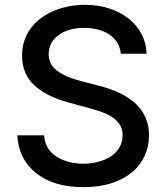

<svg xmlns="http://www.w3.org/2000/svg" viewBox="-20 -757 683 789"><path d="M161.2 -201Q165.8 -142 212.7 -112.9Q259.2 -84.2 322.4 -84.2Q340.6 -84.2 359.6 -87Q378.6 -89.8 396.5 -95.7Q414.4 -101.6 430.2 -111Q446 -120.4 457.9 -133.5Q469.8 -146.7 476.7 -163.7Q483.7 -180.8 483.7 -202.1Q483.7 -226.2 473 -243.6Q462.4 -261 443.9 -273.8Q425.4 -286.6 400.2 -295.8Q375 -305 345.9 -312.9L259.9 -336.3Q171.9 -360.1 121.4 -406.2Q70.7 -452.8 70.7 -528.4Q70.7 -563.2 81 -592.2Q91.3 -621.1 109.2 -644.4Q127.1 -667.6 151.8 -685Q176.5 -702.4 205.1 -714Q233.7 -725.5 265.3 -731.4Q296.9 -737.2 328.5 -737.2Q383.5 -737.2 429.5 -722.1Q475.5 -707 509.2 -680Q543 -653.1 562.1 -616.3Q581.3 -579.5 582.4 -536.2H476.6Q473.4 -565.3 459.2 -585.6Q445 -605.8 424.2 -618.4Q403.4 -631 377.8 -636.7Q352.3 -642.4 326 -642.4Q259.6 -642.4 219.5 -611.9Q180 -581.7 180 -534.8Q180 -500.4 201.3 -478.3Q212 -467.3 225.3 -458.8Q238.6 -450.3 253.2 -443.9Q267.8 -437.5 282.8 -432.7Q297.9 -427.9 312.1 -424L383.2 -405.5Q406.2 -399.9 430.8 -391.5Q455.3 -383.2 478.5 -371.4Q501.8 -359.7 522.4 -343.9Q543 -328.1 558.6 -307.2Q574.2 -286.2 583.3 -259.9Q592.3 -233.7 592.3 -201Q592.3 -154.8 574.2 -115.8Q556.1 -76.7 521.7 -48.3Q487.2 -19.9 437.1 -3.9Q387.1 12.1 323.2 12.1Q201 12.1 128.9 -45.1Q56.5 -102.3 51.1 -201Z"/></svg>

Font: Inter P Medium
Style: Regular
Weight: 500
Designer: Rasmus Andersson
Foundry: rsms
Version: Version 3.018;git-588b23468